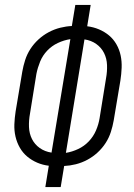

<svg xmlns="http://www.w3.org/2000/svg" viewBox="-20 -755 540 775"><path d="M163 0 177 -86Q152 -89 130 -98.5Q108 -108 90 -123Q72 -138 60 -159Q48 -180 42.5 -204Q37 -228 38 -253.5Q39 -279 43 -305L70 -466Q74 -489 81.5 -512.5Q89 -536 102.5 -557Q116 -578 135 -595.5Q154 -613 176.5 -625Q199 -637 223 -643Q247 -649 270 -650L284 -735H346L332 -649Q357 -646 379.5 -636.5Q402 -627 420 -612Q438 -597 450 -576Q462 -555 467 -531Q472 -507 471 -481.5Q470 -456 466 -430L439 -269Q435 -246 427.5 -222.5Q420 -199 406.5 -178Q393 -157 374 -139.5Q355 -122 332.5 -110Q310 -98 286 -92Q262 -86 239 -85L225 0ZM188 -139 264 -597Q238 -593 213.5 -581.5Q189 -570 170.5 -550.5Q152 -531 142 -506.5Q132 -482 127 -457L101 -296Q96 -269 97 -242.5Q98 -216 109 -194Q120 -172 140.5 -157.5Q161 -143 188 -139ZM246 -138Q271 -142 295.5 -153.5Q320 -165 338.5 -184.5Q357 -204 367.5 -228.5Q378 -253 382 -278L408 -439Q413 -466 412 -492.5Q411 -519 400 -541Q389 -563 368.5 -577.5Q348 -592 321 -596Z"/></svg>

Font: Iosevka Light Oblique
Style: Regular
Weight: 300
Italic angle: -9°
Monospace: yes
Designer: Belleve Invis
Foundry: Belleve Invis
Version: Version 32.5.0; ttfautohint (v1.8.4)